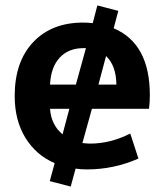

<svg xmlns="http://www.w3.org/2000/svg" viewBox="-20 -613 610 706"><path d="M296 -436H287Q232 -436 199.5 -401Q167 -366 164 -302H259ZM370 -407 342 -302H408Q407 -372 370 -407ZM235 -213H164Q168 -154 210 -119ZM318 -213 283 -87Q301 -85 312 -85Q386 -85 459 -122L489 -30Q399 10 299 10Q278 10 258 7L240 73L163 53L181 -13Q112 -43 73 -107Q34 -171 34 -260Q34 -386 102 -458Q170 -530 286 -530Q299 -530 321 -528L338 -593L415 -573L398 -509Q531 -453 531 -263Q531 -238 528 -213Z"/></svg>

Font: Mplus 1p Bold
Style: Bold
Weight: 700
Version: Version 1.061